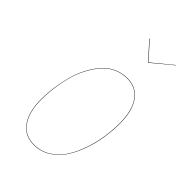

<svg xmlns="http://www.w3.org/2000/svg" viewBox="-223 -815 906 906"><g transform="rotate(45 229.5 -362.0)"><path d="M394 -732.9 395 -731.9 293.9 -647.9H292L215.8 -731.9L217.8 -732.9L293 -649.9ZM185.1 8.8Q123.5 8.8 90.3 -38.3Q57.1 -85.4 57.1 -169.9Q57.1 -207.5 62.5 -247.1Q67.9 -286.6 78.4 -327.1Q88.9 -367.7 106.9 -403.3Q125 -439 148.2 -466.8Q171.4 -494.6 204.1 -510.7Q236.8 -526.9 274.9 -526.9Q335.9 -526.9 368.9 -480.7Q401.9 -434.6 401.9 -350.1Q401.9 -305.2 395 -258.1Q388.2 -210.9 371.6 -162.6Q355 -114.3 330.8 -76.7Q306.6 -39.1 268.8 -15.1Q231 8.8 185.1 8.8ZM185.1 6.8Q231 6.8 268.3 -16.8Q305.7 -40.5 329.6 -77.9Q353.5 -115.2 369.9 -163.6Q386.2 -211.9 393.1 -258.5Q399.9 -305.2 399.9 -350.1Q399.9 -433.6 367.7 -479.2Q335.4 -524.9 274.9 -524.9Q236.8 -524.9 204.3 -508.8Q171.9 -492.7 148.9 -464.8Q126 -437 108.2 -401.9Q90.3 -366.7 79.8 -326.2Q69.3 -285.6 64.2 -246.6Q59.1 -207.5 59.1 -169.9Q59.1 -85.9 91.6 -39.6Q124 6.8 185.1 6.8Z"/></g></svg>

Font: Fira Sans Compressed Two
Style: Italic
Weight: 100
Width: 3
Italic angle: -8°
Designer: Carrois Corporate & Edenspiekermann AG
Foundry: Carrois Corporate GbR & Edenspiekermann AG
Version: Version 4.203;PS 004.203;hotconv 1.0.88;makeotf.lib2.5.64775